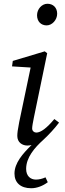

<svg xmlns="http://www.w3.org/2000/svg" viewBox="-20 -761 345 1021"><path d="M146 240C177 240 209 227 234 208L222 182C205 190 187 194 171 194C142 194 119 175 119 137C119 77 163 25 211 -18C240 -45 269 -76 294 -109L269 -128C229 -80 197 -56 173 -56C162 -56 151 -64 151 -78C151 -89 155 -110 160 -135L231 -478L218 -488L48 -437L44 -408L173 -400L149 -431L82 -111C74 -70 72 -53 72 -38C72 -4 98 13 126 13C137 13 144 11 147 10V11C101 56 57 106 57 162C57 210 89 240 146 240ZM228 -626C257 -626 284 -655 284 -688C284 -720 263 -741 232 -741C203 -741 177 -713 177 -680C177 -647 198 -626 228 -626Z"/></svg>

Font: Source Serif 4 Variable
Style: Italic
Weight: 400
Italic angle: -12°
Designer: Frank Grießhammer
Foundry: Adobe Systems Incorporated
Version: Version 4.004;hotconv 1.0.116;makeotfexe 2.5.65601